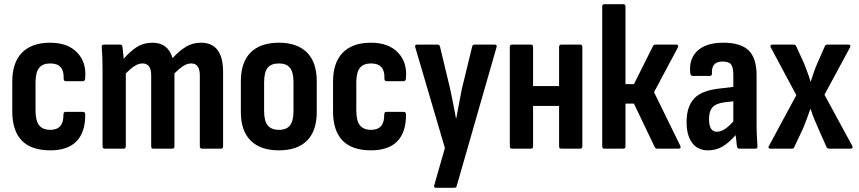

<svg xmlns="http://www.w3.org/2000/svg" viewBox="-20 -703 4062 908"><path d="M218 8Q38 8 38 -177V-317Q38 -407 84 -454Q130 -501 217 -501Q300 -501 344.5 -455Q389 -409 383 -336Q383 -319 372 -319H291Q281 -319 281 -332Q284 -403 218 -403Q182 -403 165 -382Q148 -361 148 -312V-182Q148 -132 165 -110.5Q182 -89 218 -89Q281 -89 280 -160Q280 -174 290 -174H372Q383 -174 383 -162Q384 -79 342.5 -35.5Q301 8 218 8Z M475 0Q465 0 465 -11V-367Q465 -401 464 -429.5Q463 -458 461 -479Q460 -492 471 -492H549Q557 -492 559 -483Q560 -470 562 -455.5Q564 -441 565 -425Q595 -460 627 -480.5Q659 -501 701 -501Q775 -501 796 -428Q826 -461 858 -481Q890 -501 930 -501Q1035 -501 1035 -363V-11Q1035 0 1025 0H935Q925 0 925 -11V-347Q925 -403 884 -403Q865 -403 846 -390.5Q827 -378 805 -356V-11Q805 0 795 0H705Q695 0 695 -11V-347Q695 -403 654 -403Q635 -403 616 -390.5Q597 -378 575 -356V-11Q575 0 565 0Z M1299 8Q1212 8 1165.5 -38Q1119 -84 1119 -174V-318Q1119 -409 1165.5 -455Q1212 -501 1299 -501Q1385 -501 1431.5 -455Q1478 -409 1478 -318V-174Q1478 -84 1432 -38Q1386 8 1299 8ZM1299 -89Q1335 -89 1351.5 -110Q1368 -131 1368 -179V-313Q1368 -361 1351.5 -382Q1335 -403 1299 -403Q1262 -403 1245.5 -382Q1229 -361 1229 -313V-179Q1229 -131 1246 -110Q1263 -89 1299 -89Z M1735 8Q1555 8 1555 -177V-317Q1555 -407 1601 -454Q1647 -501 1734 -501Q1817 -501 1861.5 -455Q1906 -409 1900 -336Q1900 -319 1889 -319H1808Q1798 -319 1798 -332Q1801 -403 1735 -403Q1699 -403 1682 -382Q1665 -361 1665 -312V-182Q1665 -132 1682 -110.5Q1699 -89 1735 -89Q1798 -89 1797 -160Q1797 -174 1807 -174H1889Q1900 -174 1900 -162Q1901 -79 1859.5 -35.5Q1818 8 1735 8Z M2042 185Q2029 185 2034 172L2084 -3L1944 -479Q1940 -492 1952 -492H2049Q2059 -492 2061 -482L2109 -282Q2116 -250 2123 -214Q2130 -178 2136 -145H2138Q2144 -178 2151 -214Q2158 -250 2164 -282L2213 -483Q2215 -492 2224 -492H2320Q2332 -492 2328 -479L2140 176Q2138 185 2129 185Z M2401 0Q2391 0 2391 -11V-481Q2391 -492 2401 -492H2491Q2501 -492 2501 -481V-296H2624V-481Q2624 -492 2635 -492H2724Q2734 -492 2734 -481V-11Q2734 0 2724 0H2635Q2624 0 2624 -11V-202H2501V-11Q2501 0 2491 0Z M3197 -14Q3200 -8 3198 -4Q3196 0 3190 0H3088Q3079 0 3076 -8L2978 -213H2938V-11Q2938 0 2928 0H2838Q2828 0 2828 -11V-672Q2828 -683 2838 -683H2928Q2938 -683 2938 -672V-305H2978L3068 -485Q3072 -492 3080 -492H3179Q3185 -492 3186.5 -488Q3188 -484 3186 -479L3073 -267Z M3328 8Q3280 8 3253.5 -27Q3227 -62 3227 -126Q3227 -199 3263 -237.5Q3299 -276 3388 -285L3448 -292V-348Q3448 -384 3437.5 -398Q3427 -412 3397 -412Q3343 -412 3347 -355Q3347 -344 3336 -344H3256Q3245 -344 3244 -359Q3238 -426 3279 -463.5Q3320 -501 3401 -501Q3483 -501 3520.5 -464.5Q3558 -428 3558 -347V-125Q3558 -85 3559.5 -58Q3561 -31 3562 -13Q3564 0 3553 0H3476Q3467 0 3465 -11Q3464 -20 3462.5 -34.5Q3461 -49 3459 -64Q3426 -27 3396 -9.5Q3366 8 3328 8ZM3333 -140Q3333 -80 3370 -80Q3388 -80 3406.5 -91.5Q3425 -103 3448 -129V-224L3405 -219Q3366 -214 3349.5 -195.5Q3333 -177 3333 -140Z M3623 0Q3617 0 3615 -4Q3613 -8 3617 -14L3746 -253L3625 -479Q3622 -484 3624 -488Q3626 -492 3632 -492H3733Q3743 -492 3745 -485L3783 -402Q3790 -383 3798 -362.5Q3806 -342 3813 -317H3814Q3822 -342 3829.5 -363.5Q3837 -385 3845 -403L3881 -485Q3884 -492 3893 -492H3993Q3999 -492 4001 -488Q4003 -484 4000 -479L3879 -255L4010 -14Q4013 -8 4011.5 -4Q4010 0 4003 0H3901Q3892 0 3889 -7L3850 -95Q3841 -116 3831.5 -138Q3822 -160 3814 -187H3812Q3803 -161 3794.5 -138Q3786 -115 3777 -94L3736 -7Q3734 0 3724 0Z"/></svg>

Font: Sofia Sans Condensed
Style: Bold
Weight: 700
Designer: Botio Nikoltchev, Ani Petrova
Foundry: lettersoup
Version: Version 4.101; ttfautohint (v1.8.4.7-5d5b)